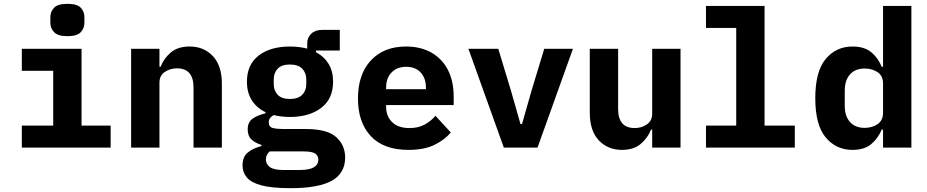

<svg xmlns="http://www.w3.org/2000/svg" viewBox="-20 -771 4840 1003"><path d="M332 -582Q283 -582 263 -602.5Q243 -623 243 -652V-681Q243 -711 263 -731Q283 -751 332 -751Q382 -751 401.5 -731Q421 -711 421 -681V-652Q421 -623 401.5 -602.5Q382 -582 332 -582ZM94 -115H258V-401H94V-516H406V-115H558V0H94Z M665 0V-516H813V-422H819Q836 -466 872.5 -497Q909 -528 971 -528Q1045 -528 1092 -478Q1139 -428 1139 -334V0H991V-314Q991 -414 904 -414Q870 -414 841.5 -395.5Q813 -377 813 -339V0Z M1783 52Q1783 134 1713.5 173Q1644 212 1497 212Q1399 212 1344.5 197Q1290 182 1268.5 155Q1247 128 1247 93Q1247 49 1273.5 26.5Q1300 4 1346 -8V-14Q1313 -24 1293.5 -42.5Q1274 -61 1274 -95Q1274 -133 1299.5 -151Q1325 -169 1367 -179V-185Q1321 -207 1295.5 -247Q1270 -287 1270 -344Q1270 -434 1331.5 -481Q1393 -528 1494 -528Q1543 -528 1585 -517V-545Q1585 -575 1606 -595Q1627 -615 1664 -615H1755V-507H1631V-498Q1673 -476 1696.5 -437.5Q1720 -399 1720 -344Q1720 -255 1658 -207.5Q1596 -160 1494 -160Q1472 -160 1450.5 -162.5Q1429 -165 1410 -170Q1399 -164 1391.5 -155Q1384 -146 1384 -132Q1384 -107 1406.5 -102Q1429 -97 1460 -97H1578Q1689 -97 1736 -55Q1783 -13 1783 52ZM1494 -254Q1538 -254 1559 -276Q1580 -298 1580 -332V-356Q1580 -390 1559 -412Q1538 -434 1494 -434Q1451 -434 1430.5 -412Q1410 -390 1410 -356V-332Q1410 -298 1430.5 -276Q1451 -254 1494 -254ZM1643 63Q1643 43 1627 31.5Q1611 20 1566 20H1389Q1369 37 1369 62Q1369 86 1389.5 101.5Q1410 117 1459 117H1546Q1596 117 1619.5 103Q1643 89 1643 63Z M2114 12Q1984 12 1917 -60Q1850 -132 1850 -256Q1850 -383 1917.5 -455.5Q1985 -528 2101 -528Q2178 -528 2234 -496Q2290 -464 2320 -405.5Q2350 -347 2350 -266V-222H1997V-213Q1997 -164 2028.5 -133Q2060 -102 2119 -102Q2165 -102 2198 -120Q2231 -138 2255 -166L2335 -79Q2305 -42 2251 -15Q2197 12 2114 12ZM2102 -422Q2054 -422 2025.5 -392.5Q1997 -363 1997 -313V-305H2205V-313Q2205 -363 2177.5 -392.5Q2150 -422 2102 -422Z M2612 0 2427 -516H2583L2650 -295L2699 -123H2707L2756 -295L2823 -516H2973L2788 0Z M3387 -94H3381Q3364 -51 3327.5 -19.5Q3291 12 3229 12Q3155 12 3108 -38Q3061 -88 3061 -182V-516H3209V-202Q3209 -102 3296 -102Q3331 -102 3359 -121Q3387 -140 3387 -177V-516H3535V0H3387Z M3668 -115H3826V-625H3668V-740H3974V-115H4132V0H3668Z M4593 -94H4586Q4567 -48 4531 -18Q4495 12 4433 12Q4348 12 4293.5 -53Q4239 -118 4239 -258Q4239 -398 4293.5 -463Q4348 -528 4433 -528Q4495 -528 4531 -498.5Q4567 -469 4586 -422H4593V-740H4741V0H4593ZM4497 -103Q4536 -103 4564.5 -122.5Q4593 -142 4593 -182V-334Q4593 -375 4564.5 -394Q4536 -413 4497 -413Q4448 -413 4420.5 -382.5Q4393 -352 4393 -298V-218Q4393 -164 4420.5 -133.5Q4448 -103 4497 -103Z"/></svg>

Font: Lilex Nerd Font
Style: Bold
Weight: 700
Designer: Mike Abbink, Paul van der Laan, Pieter van Rosmalen, Mikhael Khrustik
Foundry: Mikhael Khrustik
Version: Version 2.400; ttfautohint (v1.8.4.7-5d5b);Nerd Fonts 3.3.0